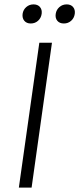

<svg xmlns="http://www.w3.org/2000/svg" viewBox="-20 -855 361 875"><path d="M169.9 -792Q167 -772.5 153.3 -760.3Q139.6 -748 120.1 -748Q101.1 -748 90.8 -760.3Q80.6 -772.5 83 -792Q85.9 -811 99.9 -823Q113.8 -835 132.8 -835Q151.9 -835 162.1 -823Q172.4 -811 169.9 -792ZM65.9 0 159.2 -660.2H216.8L124 0ZM233.9 -792Q236.8 -810.5 250.7 -822.8Q264.6 -835 284.2 -835Q302.7 -835 313 -823Q323.2 -811 320.8 -792Q317.9 -772.5 304.2 -760.3Q290.5 -748 271 -748Q251.5 -748 241.2 -760.3Q231 -772.5 233.9 -792Z"/></svg>

Font: Human Sans Light
Style: Italic
Weight: 300
Italic angle: -8°
Designer: Tim Radville
Foundry: Continuum
Version: Version 1.000;FEAKit 1.0